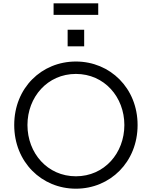

<svg xmlns="http://www.w3.org/2000/svg" viewBox="-20 -1129 918 1161"><path d="M574 -1039V-1109H304V-1039ZM489 -849V-949H389V-849ZM439 12C646 12 812 -149 812 -373C812 -596 646 -757 439 -757C232 -757 66 -598 66 -373C66 -149 232 12 439 12ZM439 -63C267 -63 146 -203 146 -373C146 -542 267 -682 439 -682C611 -682 732 -542 732 -373C732 -203 611 -63 439 -63Z"/></svg>

Font: Plus Jakarta Sans
Style: Regular
Weight: 400
Designer: Gumpita Rahayu
Foundry: Tokotype
Version: Version 2.071;gftools[0.9.30]